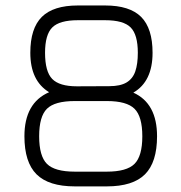

<svg xmlns="http://www.w3.org/2000/svg" viewBox="-20 -664 646 684"><path d="M455 -334Q539.5 -296 539.5 -178.5Q539.5 -86 496.5 -43Q453.5 0 360.5 0H246.5Q153.5 0 110.2 -43Q67 -86 67 -178.5Q67 -297.5 155 -335.5Q88 -376 88 -476Q88 -563 129 -603.8Q170 -644.5 257.5 -644.5H354.5Q442 -644.5 482.8 -603.8Q523.5 -563 523.5 -476Q523.5 -373.5 455 -334ZM257.5 -592Q192 -592 166.2 -566.2Q140.5 -540.5 140.5 -476Q140.5 -409 166 -382.8Q191.5 -356.5 254 -356.5L369.5 -357Q408.5 -357 430.8 -370.2Q453 -383.5 462 -409.8Q471 -436 471 -476Q471 -540.5 445.5 -566.2Q420 -592 354.5 -592ZM360.5 -52.5Q431.5 -52.5 459.2 -80.2Q487 -108 487 -178.5Q487 -249 459.2 -276.5Q431.5 -304 360.5 -304H246.5Q175 -304 147.2 -276.5Q119.5 -249 119.5 -178.5Q119.5 -108 147.2 -80.2Q175 -52.5 246.5 -52.5Z"/></svg>

Font: Jura Light
Style: Regular
Weight: 400
Version: Version 5.106